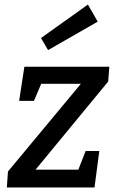

<svg xmlns="http://www.w3.org/2000/svg" viewBox="-20 -823 515 843"><path d="M87 -530H460L455 -465L136 -78H324L356 -160H416L395 0H10L15 -70L335 -455H161L129 -380H64ZM409 -728 191 -603 160 -656 366 -803Z"/></svg>

Font: Bitter
Style: Italic
Weight: 400
Italic angle: -9°
Designer: Sol Matas
Foundry: Sol Matas
Version: Version 1.001